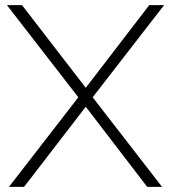

<svg xmlns="http://www.w3.org/2000/svg" viewBox="-20 -730 668 750"><path d="M7 -710H66L315 -387L563 -710H621L342 -350L613 0H555L315 -313L74 0H15L286 -350Z"/></svg>

Font: Raleway
Style: Light
Weight: 300
Designer: Matt McInerney, Pablo Impallari, Rodrigo Fuenzalida
Foundry: Matt McInerney, Pablo Impallari, Rodrigo Fuenzalida
Version: Version 3.000